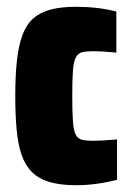

<svg xmlns="http://www.w3.org/2000/svg" viewBox="-20 -538 387 566"><path d="M204 8Q158 8 126 -1.5Q94 -11 74 -31Q54 -51 43.5 -82Q33 -113 29 -156Q25 -199 25 -255Q25 -316 30 -360.5Q35 -405 46.5 -435.5Q58 -466 78.5 -484Q99 -502 130 -510Q161 -518 204 -518Q236 -518 266 -514.5Q296 -511 323 -504V-383Q303 -385 285.5 -386Q268 -387 254 -387Q234 -387 222 -384Q210 -381 203.5 -368.5Q197 -356 195 -329.5Q193 -303 193 -255Q193 -207 195 -180.5Q197 -154 203 -141.5Q209 -129 221.5 -126Q234 -123 254 -123Q267 -123 284.5 -124Q302 -125 325 -127V-8Q294 0 264 4Q234 8 204 8Z"/></svg>

Font: Saira Condensed Black
Style: Regular
Weight: 900
Width: 3
Designer: Hector Gatti with collaboration of the Omnibus-Type team
Foundry: Omnibus-Type
Version: Version 1.101